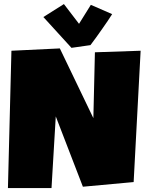

<svg xmlns="http://www.w3.org/2000/svg" viewBox="-20 -956 744 968"><path d="M689 -700.2 653.8 -38.1 397.9 -14.6 261.2 -369.1 239.7 -7.8H20L37.6 -700.2L281.7 -711.9L450.7 -360.4L458.5 -692.4ZM545.4 -884.8Q536.1 -869.6 522.9 -850.3Q509.8 -831.1 495.1 -810.1Q480.5 -789.1 465.1 -767.8Q449.7 -746.6 436 -728.5L340.3 -714.8L198.7 -870.1L302.2 -935.5L378.4 -835.9L438 -931.6Z"/></svg>

Font: Luckiest Guy RUS-BEL-UKR
Style: Regular
Weight: 400
Designer: Astigmatic (AOETI)
Foundry: Astigmatic (AOETI)
Version: Version 1.00 March 11, 2019, initial release